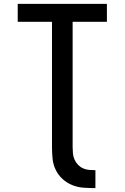

<svg xmlns="http://www.w3.org/2000/svg" viewBox="-20 -755 640 986"><path d="M470 211Q440 211 410 209Q380 207 352 196Q324 185 301.5 164.5Q279 144 266 117Q253 90 250 60Q247 30 247 0V-643H71V-735H529V-643H353V0Q353 16 354.5 32.5Q356 49 362.5 64Q369 79 380.5 91Q392 103 406.5 109.5Q421 116 437.5 117.5Q454 119 470 119Z"/></svg>

Font: Iosevka Custom SmBdEx
Style: Regular
Weight: 600
Width: 7
Monospace: yes
Designer: Belleve Invis
Foundry: Belleve Invis
Version: Version 11.2.4; ttfautohint (v1.8.4)